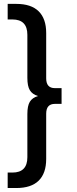

<svg xmlns="http://www.w3.org/2000/svg" viewBox="-20 -762 391 976"><path d="M19 115.2H43Q119.1 115.2 119.1 37.1V-182.1Q119.1 -224.1 131.6 -244.6Q144 -265.1 172.9 -273.9Q144 -282.7 131.6 -303.5Q119.1 -324.2 119.1 -366.2V-585Q119.1 -663.1 43 -663.1H19V-742.2H63Q138.2 -742.2 176.5 -704.6Q214.8 -667 214.8 -594.2V-363.8Q214.8 -314 258.8 -314H293V-233.9H258.8Q214.8 -233.9 214.8 -184.1V45.9Q214.8 119.1 176.5 156.5Q138.2 193.8 63 193.8H19Z"/></svg>

Font: Montserrat Medium
Style: Regular
Weight: 500
Designer: Julieta Ulanovsky
Foundry: Julieta Ulanovsky
Version: Version 7.200